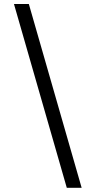

<svg xmlns="http://www.w3.org/2000/svg" viewBox="-20 -818 471 946"><path d="M48.8 -798.3 309.1 107.4H382.3L122.1 -798.3Z"/></svg>

Font: Wand UI Pro
Style: Regular
Weight: 400
Designer: Andreas Faust
Version: Version 1.003;FEAKit 1.0